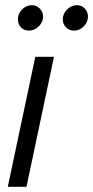

<svg xmlns="http://www.w3.org/2000/svg" viewBox="-20 -720 359 740"><path d="M10 0 116 -501H188L82 0ZM92 -602Q73 -602 61 -614.5Q49 -627 49 -646Q49 -667 65 -683.5Q81 -700 103 -700Q121 -700 133.5 -687Q146 -674 146 -656Q146 -635 129.5 -618.5Q113 -602 92 -602ZM265 -602Q247 -602 234.5 -614.5Q222 -627 222 -646Q222 -667 238.5 -683.5Q255 -700 277 -700Q295 -700 307 -687Q319 -674 319 -656Q319 -635 303 -618.5Q287 -602 265 -602Z"/></svg>

Font: Red Hat Display VF
Style: Italic
Weight: 300
Italic angle: -12°
Designer: Pentagram, MCKL
Foundry: Pentagram, MCKL
Version: Version 1.010